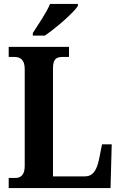

<svg xmlns="http://www.w3.org/2000/svg" viewBox="-20 -951 612 971"><path d="M146 -784V-771H207C264 -810 352 -886 374 -921V-931H233C215 -886 173 -827 146 -784ZM24 0H539L545 -221H496L481 -146C469 -88 449 -59 409 -59H248V-605C248 -650 262 -663 297 -663H329V-714H24V-663H53C82 -663 105 -650 105 -602V-110C105 -64 82 -51 58 -51H24Z"/></svg>

Font: Noto Serif Myanmar Condensed
Style: Bold
Weight: 700
Width: 3
Designer: Ben Mitchell and the Monotype Design Team
Foundry: Monotype Imaging Inc.
Version: Version 2.106